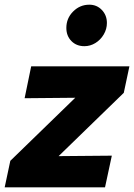

<svg xmlns="http://www.w3.org/2000/svg" viewBox="-40 -799 572 819"><path d="M-20 0 4 -113 281 -382 65 -380 93 -516H512L488 -403L210 -133L437 -135L408 0ZM320 -602Q286 -602 264.5 -624Q243 -646 243 -680Q243 -721 272 -750Q301 -779 341 -779Q373 -779 394.5 -756.5Q416 -734 416 -701Q416 -675 402.5 -652Q389 -629 367 -615.5Q345 -602 320 -602Z"/></svg>

Font: Red Hat Text
Style: Bold Italic
Weight: 700
Italic angle: -12°
Designer: Pentagram, MCKL
Foundry: Pentagram, MCKL
Version: Version 1.023; ttfautohint (v1.8.3)